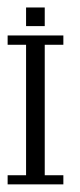

<svg xmlns="http://www.w3.org/2000/svg" viewBox="-20 -483 210 503"><path d="M0 0V-23.9H48.3V-365.7H0V-390.1H146V-365.7H97.2V-23.9H146V0ZM48.3 -414.6V-463.4H97.2V-414.6Z"/></svg>

Font: FS Mondwest Regular
Style: Regular
Weight: 400
Designer: NZWStudios2024
Foundry: https://fontstruct.com
Version: Version 1.0